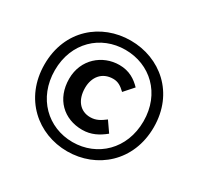

<svg xmlns="http://www.w3.org/2000/svg" viewBox="-159 -932 1166 1131"><g transform="rotate(30 424.5 -366.5)"><path d="M424 10C624 10 796 -135 796 -368C796 -601 624 -743 424 -743C225 -743 53 -602 53 -368C53 -135 225 10 424 10ZM424 -53C257 -53 123 -179 123 -368C123 -557 257 -680 424 -680C592 -680 726 -557 726 -368C726 -179 592 -53 424 -53ZM437 -144C498 -144 544 -169 587 -204L539 -273C508 -250 482 -232 441 -232C373 -232 329 -284 329 -367C329 -440 371 -496 447 -496C480 -496 503 -481 530 -455L586 -518C550 -555 506 -585 438 -585C324 -585 221 -500 221 -367C221 -229 313 -144 437 -144Z"/></g></svg>

Font: Noto Sans Mono CJK HK
Style: Bold
Weight: 700
Designer: Ryoko NISHIZUKA 西塚涼子 (kana, bopomofo & ideographs); Paul D. Hunt (Latin, Greek & Cyrillic); Sandoll Communications 산돌커뮤니
Foundry: Adobe
Version: Version 2.004;hotconv 1.0.118;makeotfexe 2.5.65603